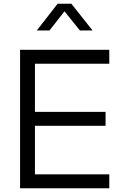

<svg xmlns="http://www.w3.org/2000/svg" viewBox="-20 -1013 652 1033"><path d="M88 -745H568V-670H168V-411H548V-336H168V-75H568V0H88ZM290 -993H364L478 -849H410L327 -952L246 -849H178Z"/></svg>

Font: Evergrow Sans 
Style: Regular
Weight: 400
Foundry: 10Web
Version: Version 1.000